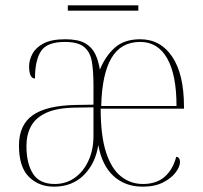

<svg xmlns="http://www.w3.org/2000/svg" viewBox="-20 -689 759 719"><path d="M182 10Q125 10 88 -27Q51 -64 51 -144Q51 -221 102.5 -257.5Q154 -294 264 -296L330 -297V-371Q330 -422 324 -458Q318 -494 295 -513Q272 -532 223 -532Q156 -532 133.5 -497.5Q111 -463 111 -395Q89 -395 89 -441Q89 -464 101.5 -487.5Q114 -511 143.5 -526.5Q173 -542 224 -542Q272 -542 298 -527.5Q324 -513 336.5 -487Q349 -461 354 -428Q374 -478 409.5 -510Q445 -542 505 -542Q581 -542 625 -476.5Q669 -411 669 -289V-282H357Q357 -181 377 -119Q397 -57 433 -28.5Q469 0 515 0Q565 0 596 -26.5Q627 -53 640 -102Q649 -100 651.5 -94.5Q654 -89 654 -83Q654 -65 638 -43.5Q622 -22 591 -6Q560 10 514 10Q449 10 405.5 -29.5Q362 -69 348 -146Q338 -78 294.5 -34Q251 10 182 10ZM641 -292Q641 -409 606 -470.5Q571 -532 505 -532Q433 -532 397.5 -472Q362 -412 359 -292ZM185 0Q228 0 261 -24Q294 -48 312.5 -90Q331 -132 330 -185V-287L262 -286Q193 -285 153 -266.5Q113 -248 96 -216Q79 -184 79 -142Q79 -77 103.5 -38.5Q128 0 185 0ZM234 -649V-669H498V-649Z"/></svg>

Font: Noto Serif Display SemiCondensed Thin
Style: Regular
Weight: 100
Width: 4
Designer: Monotype Design Team
Foundry: Monotype Imaging Inc.
Version: Version 2.009